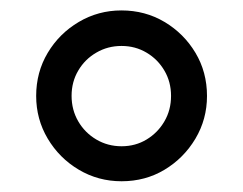

<svg xmlns="http://www.w3.org/2000/svg" viewBox="-20 -732 457 361"><path d="M208.6 -391.2Q164.6 -391.2 128 -413Q91.5 -434.7 69.7 -471.4Q48 -508 48 -551.6Q48 -596.2 69.7 -632.6Q91.4 -669 128.1 -690.7Q164.8 -712.4 208.3 -712.4Q253 -712.4 289.4 -690.7Q325.8 -669 347.5 -632.7Q369.2 -596.4 369.2 -551.6Q369.2 -507.8 347.4 -471.2Q325.6 -434.7 289.4 -412.9Q253.3 -391.2 208.6 -391.2ZM208.6 -457Q234.6 -457 255.6 -469.7Q276.6 -482.4 289.1 -503.8Q301.6 -525.1 301.6 -551.7Q301.6 -578.2 289 -599.4Q276.5 -620.7 255.4 -633.1Q234.3 -645.6 208.5 -645.6Q182.6 -645.6 161.2 -633.1Q139.7 -620.7 127.2 -599.4Q114.6 -578.2 114.6 -551.8Q114.6 -525.4 127.1 -503.9Q139.6 -482.4 161.1 -469.7Q182.6 -457 208.6 -457Z"/></svg>

Font: MuseoModerno Thin
Style: Regular
Weight: 100
Designer: Pablo Cosgaya, Héctor Gatti, Marcela Romero, and the Authors of The MuseoModerno Project.
Foundry: Omnibus-Type Team
Version: Version 1.003